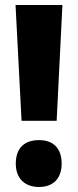

<svg xmlns="http://www.w3.org/2000/svg" viewBox="-20 -734 311 766"><path d="M206 -252 229 -714H42L66 -252ZM43 -81C43 -22 79 12 136 12C192 12 226 -22 226 -81C226 -141 194 -175 136 -175C75 -175 43 -141 43 -81Z"/></svg>

Font: Noto Sans Thai ExtCond Blk
Style: Regular
Weight: 900
Width: 2
Designer: Monotype Design Team
Foundry: Monotype Imaging Inc.
Version: Version 2.002